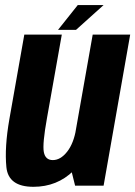

<svg xmlns="http://www.w3.org/2000/svg" viewBox="-20 -733 534 758"><path d="M276.5 0H389L494 -596.5H346L255.5 -84.5ZM224 -596.5H76L17 -262.5Q-2.5 -151 5.2 -73.2Q13 4.5 112 4.5Q205.5 4.5 270.2 -58.8Q335 -122 349 -203L280.5 -224.5Q271 -167 245 -134Q219 -101 188.5 -101Q159 -101 153 -132.8Q147 -164.5 165.5 -267ZM209 -615H280L389 -713H287Z"/></svg>

Font: Anybody Condensed
Style: Bold Italic
Weight: 700
Width: 3
Italic angle: -10°
Version: Version 1.113;gftools[0.9.25]